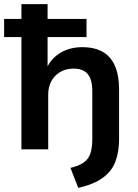

<svg xmlns="http://www.w3.org/2000/svg" viewBox="-22 -725 672 932"><path d="M358 187 320 90Q361 80 384 64Q407 48 416.5 20.5Q426 -7 426 -49V-284Q426 -320 416.5 -344Q407 -368 387 -380Q367 -392 335 -392Q299 -392 271 -376Q243 -360 227.5 -331.5Q212 -303 212 -266V0H82V-545H-2V-633H82V-705H209V-633H398V-545H209V-389H202Q225 -441 271 -468.5Q317 -496 377 -496Q437 -496 476.5 -473.5Q516 -451 536 -405Q556 -359 556 -290V-50Q556 13 538 60Q520 107 476.5 138.5Q433 170 358 187Z"/></svg>

Font: Nunito Sans 10pt
Style: Bold
Weight: 700
Designer: Vernon Adams
Foundry: Vernon Adams
Version: Version 3.101;gftools[0.9.27]